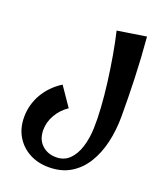

<svg xmlns="http://www.w3.org/2000/svg" viewBox="-174 -851 1027 1209"><g transform="rotate(20 340.0 -246.5)"><path d="M297 246Q225 246 168 215.5Q111 185 78 130Q45 75 45 1Q45 -81 86 -153Q127 -225 203 -273L290 -146Q242 -114 214 -65Q186 -16 186 36Q186 99 224 135Q262 171 320 171Q374 171 409 136Q444 101 462 43Q480 -15 482 -84Q484 -142 479 -220Q474 -298 463 -384Q452 -470 437.5 -554Q423 -638 406 -709L599 -739Q611 -598 615.5 -469Q620 -340 620 -213Q620 -120 601 -37.5Q582 45 542.5 109Q503 173 442 209.5Q381 246 297 246Z"/></g></svg>

Font: Marhey SemiBold
Style: Regular
Weight: 600
Designer: Nur Syamsi & Bustanul Arifin
Foundry: Namelatype
Version: Version 1.000; ttfautohint (v1.8.4.7-5d5b)